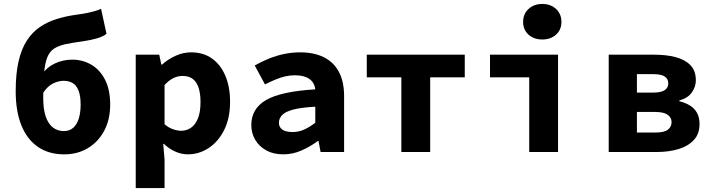

<svg xmlns="http://www.w3.org/2000/svg" viewBox="-20 -775 3640 979"><path d="M307.4 12Q228.2 12 172.7 -26.5Q117.3 -64.9 88.6 -137.1Q60 -209.3 60 -310Q60 -399 74.7 -462.5Q89.5 -526 117.1 -568.4Q144.8 -610.9 183.5 -637.3Q222.2 -663.7 270.6 -678.5Q319 -693.4 374.6 -700.7Q405 -704.9 425.8 -709.1Q446.6 -713.4 463 -718.2Q479.5 -723 495.3 -730L523.1 -602.4Q503.7 -587.3 471.7 -578.6Q439.8 -569.9 405.3 -564.9Q351.8 -557.5 315.3 -550Q278.9 -542.4 256 -527.3Q233.1 -512.3 221.3 -482.9Q209.4 -453.5 204.9 -403.6Q200.4 -353.6 200.4 -275.4Q200.4 -219.2 212.8 -181.8Q225.3 -144.5 249 -125.6Q272.7 -106.6 305.8 -106.6Q334.2 -106.6 353.1 -123.2Q372 -139.7 381.6 -170.1Q391.1 -200.4 391.1 -241.6Q391.1 -285.9 380.6 -312.8Q370.1 -339.7 350.8 -351.4Q331.4 -363 304.6 -363Q278.4 -363 250.6 -349.5Q222.9 -336 200 -301.3L193.5 -395Q219.4 -433 260.7 -451.9Q302 -470.9 348.6 -470.9Q401.2 -470.9 445.3 -445.3Q489.3 -419.7 515.5 -368.7Q541.8 -317.7 541.8 -241.6Q541.8 -165.3 511.4 -108.4Q481 -51.5 428.2 -19.7Q375.5 12 307.4 12Z M672.1 184.1V-496.1H792L802.6 -445.6H806.3Q836.7 -473.3 875.5 -490.7Q914.3 -508.1 954 -508.1Q1016.4 -508.1 1060.6 -476.9Q1104.8 -445.7 1128.9 -389Q1153.1 -332.4 1153.1 -255.9Q1153.1 -170.8 1122.4 -110.8Q1091.7 -50.8 1042.8 -19.4Q993.8 12 937.8 12Q905.4 12 873.8 -2Q842.3 -15.9 815.8 -41.5H812.2L819.1 38.7V184.1ZM904.4 -108.3Q931.5 -108.3 953.6 -123.4Q975.7 -138.4 989 -170.7Q1002.4 -202.9 1002.4 -254.2Q1002.4 -298.8 992.3 -328.4Q982.3 -358 962.4 -372.9Q942.5 -387.8 910.8 -387.8Q887.3 -387.8 864.8 -377.2Q842.4 -366.6 819.1 -341.6V-141.4Q840.2 -123.5 862.7 -115.9Q885.2 -108.3 904.4 -108.3Z M1424.4 12Q1374.2 12 1337.8 -8.1Q1301.3 -28.2 1281.4 -62Q1261.4 -95.9 1261.4 -137.6Q1261.4 -220.9 1336.6 -264.9Q1411.9 -308.8 1587.6 -319.4Q1585.1 -341.6 1573 -357.7Q1560.8 -373.8 1538.3 -382.5Q1515.7 -391.1 1482.4 -391.1Q1458.5 -391.1 1434.1 -385.5Q1409.7 -379.9 1384.4 -369.2Q1359.1 -358.6 1331.1 -344.6L1278.8 -441.1Q1313.1 -460.7 1350.8 -476Q1388.5 -491.4 1428.6 -499.7Q1468.6 -508.1 1510.8 -508.1Q1580.6 -508.1 1630.6 -483.5Q1680.7 -459 1707.6 -409.3Q1734.6 -359.6 1734.6 -283.6V0H1614.7L1604.1 -55.9H1600.4Q1562.6 -27.6 1517.6 -7.8Q1472.7 12 1424.4 12ZM1470.9 -101.7Q1504.1 -101.7 1532.9 -115.2Q1561.6 -128.7 1587.6 -149.2V-230.8Q1514.6 -227 1474.2 -216Q1433.8 -205 1418 -187.8Q1402.2 -170.5 1402.2 -149.3Q1402.2 -133.7 1410.7 -122.8Q1419.3 -111.8 1434.7 -106.7Q1450.1 -101.7 1470.9 -101.7Z M2026.5 0V-380.8H1850.2V-496.1H2349.8V-380.8H2173.5V0Z M2678.5 0V-380.8H2478.5V-496.1H2825.4V0ZM2745.1 -573.6Q2702.7 -573.6 2675 -598.3Q2647.4 -623 2647.4 -663.4Q2647.4 -704 2675 -729.4Q2702.7 -754.9 2745.1 -754.9Q2787.6 -754.9 2815.2 -729.4Q2842.7 -704 2842.7 -663.4Q2842.7 -623 2815.2 -598.3Q2787.6 -573.6 2745.1 -573.6Z M3083.8 0V-496.1H3318.2Q3376.3 -496.1 3423.9 -484Q3471.4 -471.8 3499.8 -443.4Q3528.1 -414.9 3528.1 -365.2Q3528.1 -333.8 3508.3 -304.6Q3488.6 -275.3 3443.8 -262.6V-258.9Q3475 -251.2 3498.3 -236.8Q3521.5 -222.4 3534.2 -199.3Q3546.9 -176.2 3546.9 -142.6Q3546.9 -91.7 3517.3 -60.4Q3487.7 -29 3438.6 -14.5Q3389.5 0 3330.5 0ZM3227.6 -302.8H3309.2Q3350.7 -302.8 3369.1 -315.1Q3387.5 -327.5 3387.5 -349.9Q3387.5 -372.4 3369.7 -384.7Q3352 -396.9 3310.2 -396.9H3227.6ZM3227.6 -99.2H3322.2Q3367.3 -99.2 3385.8 -113.9Q3404.3 -128.5 3404.3 -152.7Q3404.3 -175.2 3384.4 -189.7Q3364.5 -204.1 3320.8 -204.1H3227.6Z"/></svg>

Font: Source Code Pro ExtraLight
Style: Regular
Weight: 200
Monospace: yes
Designer: Paul D. Hunt, Teo Tuominen
Foundry: Adobe
Version: Version 1.026;hotconv 1.1.0;makeotfexe 2.6.0